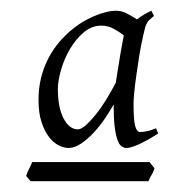

<svg xmlns="http://www.w3.org/2000/svg" viewBox="-20 -624 326 358"><path d="M268.1 -310.1Q265.6 -302.2 262.5 -297.6Q259.3 -293 256.8 -286.1H37.1L28.8 -295.9Q31.2 -303.7 34.2 -309.1Q37.1 -314.5 40 -321.8H258.8ZM195.8 -469.7Q197.8 -481.9 200 -495.4Q202.1 -508.8 204.1 -521Q206.1 -533.2 208 -543Q210 -552.7 210.9 -558.1Q202.6 -564.5 192.1 -570.3Q181.6 -576.2 168.9 -576.2Q150.9 -576.2 136 -563.5Q121.1 -550.8 110.4 -532.5Q99.6 -514.2 93.8 -493.7Q87.9 -473.1 87.9 -458Q87.9 -423.3 98.6 -403.1Q109.4 -382.8 125 -382.8Q131.3 -382.8 140.1 -390.6Q148.9 -398.4 158.9 -410.9Q168.9 -423.3 178.5 -439Q188 -454.6 195.8 -469.7ZM274.9 -375Q252.4 -360.8 238 -354.5Q223.6 -348.1 215.8 -348.1Q210.9 -348.1 206.5 -351.3Q202.1 -354.5 199 -363.3Q195.8 -372.1 193.8 -387.9Q191.9 -403.8 191.9 -429.2Q185.1 -417 175.5 -402.8Q166 -388.7 154.5 -376.5Q143.1 -364.3 131.1 -356.2Q119.1 -348.1 107.9 -348.1Q99.1 -348.1 89.4 -353Q79.6 -357.9 71.3 -368.7Q63 -379.4 57.4 -396.5Q51.8 -413.6 51.8 -438Q51.8 -480.5 71 -516.8Q90.3 -553.2 127.9 -579.1Q135.3 -584 143.8 -588.4Q152.3 -592.8 161.1 -596.2Q169.9 -599.6 179 -601.8Q188 -604 195.8 -604Q207 -604 217 -598.6Q227.1 -593.3 235.4 -587.9Q246.6 -596.7 262.2 -604L267.1 -594.2Q262.7 -590.8 259.5 -587.9Q256.3 -585 254.2 -581.3Q252 -577.6 250.5 -572.3Q249 -566.9 247.1 -558.1Q242.7 -539.1 239.5 -519Q236.3 -499 233.9 -481.4Q231.4 -463.9 230.2 -450.4Q229 -437 229 -431.2Q229 -400.9 231.9 -389.4Q234.9 -377.9 241.2 -377.9Q246.6 -377.9 253.4 -379.2Q260.3 -380.4 271 -384.8Z"/></svg>

Font: Gentium Plus APac
Style: Italic
Weight: 400
Italic angle: -8°
Designer: J. Victor Gaultney, Annie Olsen, Iska Routamaa, Becca Hirsbrunner
Foundry: SIL International
Version: Version 5.000